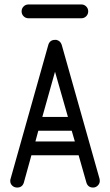

<svg xmlns="http://www.w3.org/2000/svg" viewBox="-20 -842 495 862"><path d="M427 -39Q428 -35 428 -30Q428 -18 419 -9Q410 0 398 0Q375 0 368 -22L333 -145H121L87 -22Q80 0 57 0Q44 0 35 -8.5Q26 -17 26 -30Q26 -36 28 -41L197 -641Q204 -663 227 -663Q229 -663 231 -663Q232 -663 233 -663Q251 -659 257 -641ZM170 -317H285L227 -520ZM139 -207H316L302 -255H152ZM345 -822Q358 -822 367 -813Q376 -804 376 -791Q376 -778 367 -769Q358 -760 345 -760H108Q95 -760 86 -769Q77 -778 77 -791Q77 -804 86 -813Q95 -822 108 -822Z"/></svg>

Font: Libertine Sup Medium
Style: Regular
Weight: 500
Designer: Bastien Sozeau
Foundry: NBR — Bastien Sozeau
Version: Version 2.003; ttfautohint (v1.8.4.7-5d5b);gftools[0.9.33]